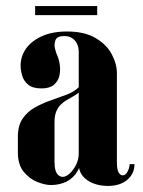

<svg xmlns="http://www.w3.org/2000/svg" viewBox="-20 -605 471 634"><path d="M48 -388Q48 -374 53 -356Q58 -338 73 -325.5Q88 -313 117 -313Q144 -313 158 -325Q172 -337 176 -354.5Q180 -372 177.5 -390.5Q175 -409 169 -422Q165 -430 161.5 -445Q158 -460 163.5 -473Q169 -486 192 -486Q207 -486 217.5 -479.5Q228 -473 234 -461Q240 -449 240 -433V-62Q240 -40 253 -24Q266 -8 288 0.5Q310 9 336 9Q376 9 400 -11Q424 -31 424 -63H408Q408 -52 401.5 -39Q395 -26 385 -26Q377 -26 371.5 -36Q366 -46 366 -70V-363Q366 -394 349 -426Q332 -458 295.5 -479.5Q259 -501 201 -501Q153 -501 118.5 -485.5Q84 -470 66 -444.5Q48 -419 48 -388ZM240 -317Q225 -302 200 -292.5Q175 -283 147.5 -273.5Q120 -264 95 -250Q70 -236 54.5 -213Q39 -190 39 -153V-102Q39 -61 58.5 -37.5Q78 -14 103.5 -4Q129 6 148 6Q177 6 200 -5.5Q223 -17 236.5 -41Q250 -65 250 -100L262 -59V-317ZM240 -299V-98Q240 -78 231 -60.5Q222 -43 210 -32Q198 -21 187 -21Q180 -21 173.5 -26Q167 -31 163.5 -42Q160 -53 160 -70V-202Q160 -222 165.5 -236Q171 -250 180 -259Q189 -268 200 -274.5Q211 -281 221 -286.5Q231 -292 240 -299ZM301 -585H96V-555H301Z"/></svg>

Font: Emberly Black
Style: Regular
Weight: 900
Designer: Rajesh Rajput
Foundry: Rajesh Rajput
Version: Version 1.000